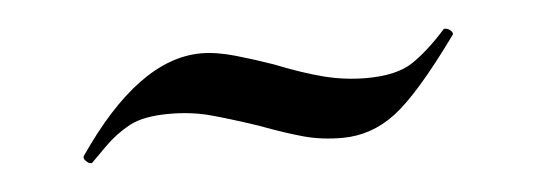

<svg xmlns="http://www.w3.org/2000/svg" viewBox="-25 -282 493 177"><g transform="rotate(-5 221.5 -193.5)"><path d="M389 -241H390Q393 -241 395.5 -238.5Q398 -236 396 -234Q359 -183 336.5 -166Q314 -149 287 -149Q268 -149 251.5 -153.5Q235 -158 211 -167Q184 -176 167 -180.5Q150 -185 130 -185Q106 -185 93 -178Q80 -171 69.5 -160.5Q59 -150 55 -146H54Q52 -146 49.5 -148.5Q47 -151 48 -153Q106 -238 164 -238Q178 -238 195.5 -233Q213 -228 230 -222Q255 -212 274.5 -207Q294 -202 314 -202Q342 -202 357 -212Q372 -222 389 -241Z"/></g></svg>

Font: Cormorant Infant Medium
Style: Regular
Weight: 500
Designer: Christian Thalmann (Catharsis Fonts)
Foundry: Catharsis Fonts
Version: Version 4.000